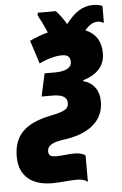

<svg xmlns="http://www.w3.org/2000/svg" viewBox="-115 -716 631 992"><g transform="rotate(-5 200.0 -220.0)"><path d="M300 234V98C289 87 267 82 243 82C209 82 182 88 149 88C125 88 109 83 109 60C109 27 141 14 187 7C322 -9 403 -70 403 -174C403 -228 376 -273 321 -286L322 -291C395 -314 435 -355 435 -423C435 -486 405 -527 355 -547C380 -576 400 -586 422 -586C431 -586 442 -583 454 -577V-665C439 -671 423 -674 406 -674C350 -674 309 -645 264 -587C249 -614 232 -637 212 -659H118L116 -646C132 -617 145 -590 161 -553C130 -545 99 -533 66 -518L105 -397C148 -418 190 -429 222 -429C253 -429 266 -418 266 -391C266 -358 229 -344 180 -344H126L100 -226H157C209 -226 232 -210 232 -182C232 -153 219 -140 140 -124C-1 -96 -55 -33 -55 73C-55 180 19 225 115 225C160 225 203 218 245 218C268 218 287 223 300 234Z"/></g></svg>

Font: Noto Sans Condensed Black
Style: Italic
Weight: 900
Width: 3
Italic angle: -12°
Designer: Monotype Design Team
Foundry: Monotype Imaging Inc.
Version: Version 2.013